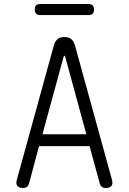

<svg xmlns="http://www.w3.org/2000/svg" viewBox="-20 -924 640 954"><path d="M191 -257H409L304 -642Q303 -647 300.5 -647Q298 -647 296 -642ZM476 -11 425 -198H174L124 -11Q121 -1 114 4.5Q107 10 93 10Q74 10 66 -0.5Q58 -11 64 -32L248 -700Q254 -720 266.5 -730Q279 -740 300 -740Q321 -740 333.5 -730Q346 -720 352 -700L536 -32Q542 -11 534 -0.5Q526 10 507 10Q493 10 486 4.5Q479 -1 476 -11ZM180 -849Q166 -849 159.5 -856Q153 -863 153 -877Q153 -891 159.5 -897.5Q166 -904 180 -904H420Q434 -904 440.5 -897Q447 -890 447 -877Q447 -863 440.5 -856Q434 -849 420 -849Z"/></svg>

Font: Maple Mono ExtraLight
Style: Regular
Weight: 275
Monospace: yes
Designer: subframe7536
Version: Version 7.000